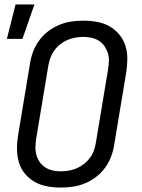

<svg xmlns="http://www.w3.org/2000/svg" viewBox="-20 -836 640 864"><path d="M254 8Q222 8 192 2.5Q162 -3 137 -17Q112 -31 93 -53.5Q74 -76 65.5 -104Q57 -132 56.5 -162.5Q56 -193 61 -225L115 -550Q119 -577 129 -603.5Q139 -630 156 -653.5Q173 -677 196.5 -695Q220 -713 246.5 -724Q273 -735 300.5 -739Q328 -743 355 -743Q387 -743 417 -737.5Q447 -732 472 -718Q497 -704 516 -681.5Q535 -659 544 -631Q553 -603 553 -572.5Q553 -542 548 -510L494 -185Q490 -158 480 -131.5Q470 -105 453 -81.5Q436 -58 412.5 -40Q389 -22 362.5 -11Q336 0 308.5 4Q281 8 254 8ZM254 -65Q272 -65 291 -68.5Q310 -72 327 -79.5Q344 -87 359.5 -99.5Q375 -112 386.5 -128Q398 -144 403.5 -161.5Q409 -179 412 -197L466 -522Q469 -542 470 -560.5Q471 -579 465.5 -596.5Q460 -614 450 -628.5Q440 -643 425 -652.5Q410 -662 392 -666Q374 -670 355 -670Q337 -670 318 -666.5Q299 -663 282 -655.5Q265 -648 249.5 -635.5Q234 -623 223 -607Q212 -591 206 -573.5Q200 -556 197 -538L143 -213Q140 -193 139.5 -174.5Q139 -156 144 -138.5Q149 -121 159 -106.5Q169 -92 184 -82.5Q199 -73 217 -69Q235 -65 254 -65ZM11 -661 50 -816H135L81 -661Z"/></svg>

Font: Iosevka Aile
Style: Italic
Weight: 400
Italic angle: -9°
Designer: Belleve Invis
Foundry: Belleve Invis
Version: Version 28.0.1; ttfautohint (v1.8.4)